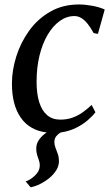

<svg xmlns="http://www.w3.org/2000/svg" viewBox="-20 -570 476 837"><path d="M92 221Q113 214 133.2 194.5Q153.5 175 153.5 151Q153.5 139 149.5 128.5Q145.5 118 141.8 105.8Q138 93.5 138 77Q138 56 151.2 37.8Q164.5 19.5 183.5 7.5Q109.5 -1.5 70.8 -56.8Q32 -112 32 -205.5Q32 -263.5 51 -324Q70 -384.5 107 -436Q144 -487.5 198.8 -519Q253.5 -550.5 324 -550.5Q351 -550.5 382.5 -544.8Q414 -539 436.5 -528.5L407 -422.5Q402.5 -423 397.5 -424Q392.5 -425 388 -426Q375.5 -449.5 362.2 -466Q349 -482.5 334.8 -491.2Q320.5 -500 304.5 -500Q270.5 -500 240.5 -478.5Q210.5 -457 187.8 -418.5Q165 -380 152.2 -327.8Q139.5 -275.5 139.5 -213.5Q139.5 -160.5 151.2 -123.8Q163 -87 185.8 -67.8Q208.5 -48.5 243 -48.5Q271.5 -48.5 295 -56.8Q318.5 -65 339.2 -79.5Q360 -94 379.5 -112.5L396 -80.5Q383.5 -64 362 -45.5Q340.5 -27 311.2 -12.5Q282 2 244.5 7.5Q233 14 225 24.2Q217 34.5 217 49.5Q217 61.5 222 74.2Q227 87 232 101.2Q237 115.5 237 132.5Q237 153 225.5 171.8Q214 190.5 195.5 205.8Q177 221 155.5 231.8Q134 242.5 113.5 246.5Z"/></svg>

Font: Merriweather 60pt
Style: Italic
Weight: 400
Italic angle: -7.8°
Version: Version 2.101